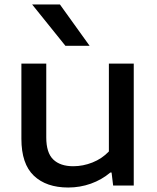

<svg xmlns="http://www.w3.org/2000/svg" viewBox="-20 -828 700 857"><path d="M75.5 -208.5V-544H186.5V-214.5Q186.5 -146 217.8 -116Q249 -86 307 -86Q350.5 -86 392.8 -102.8Q435 -119.5 466 -152V-544H577V0H485L478 -58H472.5Q434 -25.5 385.5 -8.2Q337 9 284.5 9Q186.5 9 131 -43.8Q75.5 -96.5 75.5 -208.5ZM272 -623.5 123.5 -808H247.5L380 -623.5Z"/></svg>

Font: Encode Sans Expanded Medium
Style: Regular
Weight: 500
Width: 7
Designer: Multiple Designers
Foundry: Impallari Type
Version: Version 2.000